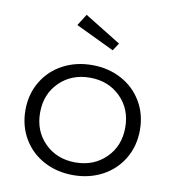

<svg xmlns="http://www.w3.org/2000/svg" viewBox="-80 -766 769 850"><g transform="rotate(10 304.5 -340.5)"><path d="M81.3 -104.2Q47.4 -161.1 47.4 -232.9Q47.4 -304.7 81.3 -361.3Q115.2 -418 173.8 -449Q232.4 -480 304.7 -480Q377 -480 435.5 -449Q494.1 -418 528.1 -361.3Q562 -304.7 562 -232.9Q562 -161.1 528.1 -104.2Q494.1 -47.4 435.5 -16.4Q377 14.6 304.7 14.6Q232.4 14.6 173.8 -16.4Q115.2 -47.4 81.3 -104.2ZM167.5 -369.6Q113.3 -315.9 113.3 -232.9Q113.3 -149.9 167.5 -96.2Q221.7 -42.5 304.7 -42.5Q387.7 -42.5 441.9 -96.2Q496.1 -149.9 496.1 -232.9Q496.1 -315.9 441.9 -369.6Q387.7 -423.3 304.7 -423.3Q221.7 -423.3 167.5 -369.6ZM381.8 -560.1 208.5 -643.1 241.2 -694.8 404.3 -594.2Z"/></g></svg>

Font: Spartan MB
Style: Regular
Weight: 400
Designer: Matt Bailey, Mirko Velimirovic
Foundry: Matt Bailey
Version: Version 1.005